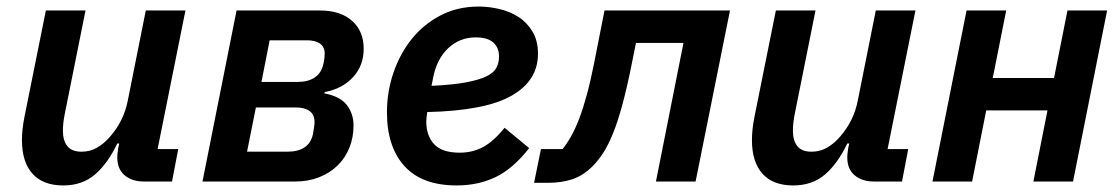

<svg xmlns="http://www.w3.org/2000/svg" viewBox="-20 -554 3419 586"><path d="M241 -522 178 -208Q172 -179 172 -155Q172 -125 185.5 -108Q199 -91 229 -91Q255 -91 276.5 -103.5Q298 -116 316 -137Q358 -185 370 -247L425 -522H546L461 -99H524L505 0H419Q383 0 360.5 -19Q338 -38 338 -73Q338 -81 339 -89Q340 -97 341 -103L344 -116H338Q309 -55 270 -21.5Q231 12 173 12Q111 12 79 -24Q47 -60 47 -126Q47 -144 49 -161.5Q51 -179 55 -199L120 -522Z M702 -522H956Q1019 -522 1054.5 -490.5Q1090 -459 1090 -405Q1090 -354 1057.5 -318.5Q1025 -283 971 -273L970 -269Q1018 -260 1038.5 -233.5Q1059 -207 1059 -171Q1059 -135 1046.5 -103.5Q1034 -72 1010.5 -49Q987 -26 954 -13Q921 0 881 0H598ZM857 -91Q923 -91 935 -144Q937 -154 938.5 -165Q940 -176 940 -181Q940 -204 925 -215Q910 -226 884 -226H761L734 -91ZM890 -304Q920 -304 940.5 -317.5Q961 -331 967 -359Q969 -367 970 -376Q971 -385 971 -390Q971 -411 956.5 -421Q942 -431 917 -431H803L778 -304Z M1374 12Q1268 12 1214.5 -47Q1161 -106 1161 -211Q1161 -274 1181 -332.5Q1201 -391 1237.5 -436Q1274 -481 1325.5 -507.5Q1377 -534 1441 -534Q1472 -534 1504 -526.5Q1536 -519 1562 -502.5Q1588 -486 1605 -458Q1622 -430 1622 -390Q1622 -308 1541.5 -262Q1461 -216 1284 -212Q1281 -192 1281 -183Q1281 -140 1305 -114Q1329 -88 1383 -88Q1422 -88 1454 -105Q1486 -122 1520 -164L1595 -102Q1546 -39 1492.5 -13.5Q1439 12 1374 12ZM1433 -440Q1383 -440 1348 -407Q1313 -374 1302 -317L1297 -292Q1361 -295 1401.5 -302.5Q1442 -310 1464.5 -321Q1487 -332 1495 -347Q1503 -362 1503 -381Q1503 -399 1496.5 -410.5Q1490 -422 1480 -428.5Q1470 -435 1457.5 -437.5Q1445 -440 1433 -440Z M1631 -99H1697Q1710 -115 1723 -138Q1736 -161 1748 -192.5Q1760 -224 1771.5 -266.5Q1783 -309 1794 -365L1825 -522H2208L2103 0H1982L2066 -423H1921L1910 -368Q1895 -292 1880.5 -238Q1866 -184 1851 -147Q1836 -110 1820.5 -86.5Q1805 -63 1789 -47Q1760 -18 1727 -7Q1694 4 1652 4H1610Z M2469 -522 2406 -208Q2400 -179 2400 -155Q2400 -125 2413.5 -108Q2427 -91 2457 -91Q2483 -91 2504.5 -103.5Q2526 -116 2544 -137Q2586 -185 2598 -247L2653 -522H2774L2689 -99H2752L2733 0H2647Q2611 0 2588.5 -19Q2566 -38 2566 -73Q2566 -81 2567 -89Q2568 -97 2569 -103L2572 -116H2566Q2537 -55 2498 -21.5Q2459 12 2401 12Q2339 12 2307 -24Q2275 -60 2275 -126Q2275 -144 2277 -161.5Q2279 -179 2283 -199L2348 -522Z M2930 -522H3051L3010 -316H3197L3238 -522H3359L3255 0H3134L3177 -217H2990L2947 0H2826Z"/></svg>

Font: IBM Plex Sans SmBld
Style: Italic
Weight: 600
Italic angle: -11°
Designer: Mike Abbink, Paul van der Laan, Pieter van Rosmalen
Foundry: Bold Monday
Version: Version 3.005